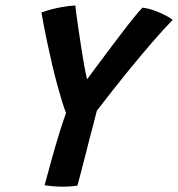

<svg xmlns="http://www.w3.org/2000/svg" viewBox="-20 -681 652 702"><path d="M221.5 -268Q215 -283.5 206.8 -310.5Q198.5 -337.5 189.2 -371.5Q180 -405.5 171.2 -442.5Q162.5 -479.5 154.8 -515.8Q147 -552 141 -583Q135 -614 131.5 -635.5Q169.5 -648.5 201 -654.2Q232.5 -660 255.5 -661Q256 -652.5 259.2 -628.8Q262.5 -605 267.2 -572.8Q272 -540.5 277.2 -506Q282.5 -471.5 288 -441Q293.5 -410.5 298.5 -391Q307.5 -403.5 326.8 -429.5Q346 -455.5 370.5 -488Q395 -520.5 420 -553.5Q445 -586.5 466.5 -613.2Q488 -640 501 -653Q521.5 -650.5 542.8 -643Q564 -635.5 582.2 -626.2Q600.5 -617 611.5 -608.5Q582 -578.5 539.8 -530Q497.5 -481.5 445.2 -417.2Q393 -353 334 -276Q329 -255 321.2 -225.8Q313.5 -196.5 306.2 -168.8Q299 -141 294.5 -122.5Q289 -100.5 282.2 -74.8Q275.5 -49 270.2 -29Q265 -9 263 -2.5Q257 -1 242 0.2Q227 1.5 210 1.5Q192 1.5 174 0Q156 -1.5 143 -3.5Q156 -52.5 170 -102.5Q184 -152.5 197.5 -196Q211 -239.5 221.5 -268Z"/></svg>

Font: Grandstander Thin Medium
Style: Italic
Weight: 500
Italic angle: -15°
Version: Version 1.200